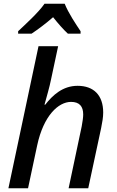

<svg xmlns="http://www.w3.org/2000/svg" viewBox="-20 -1007 626 1027"><path d="M77 -840V-827H149C185 -851 225 -881 264 -915C290 -882 320 -848 343 -827H411V-840C385 -879 346 -937 326 -987H218C188 -942 112 -873 77 -840ZM25 0H130L179 -230C213 -388 292 -462 360 -462C405 -462 425 -438 425 -395C425 -379 422 -359 417 -331L347 0H452L521 -322C527 -352 532 -380 532 -405C532 -498 481 -548 395 -548C315 -548 261 -497 222 -447H218C229 -488 245 -541 253 -582L291 -760H186Z"/></svg>

Font: Noto Sans Medium
Style: Italic
Weight: 500
Italic angle: -12°
Designer: Monotype Design Team
Foundry: Monotype Imaging Inc.
Version: Version 2.013